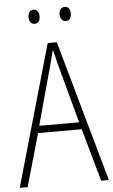

<svg xmlns="http://www.w3.org/2000/svg" viewBox="-60 -929 570 968"><g transform="rotate(-5 225.5 -444.5)"><path d="M119 -853C119 -833 129 -817 147 -817C165 -817 175 -831 175 -853C175 -874 165 -889 147 -889C129 -889 119 -873 119 -853ZM276 -854C276 -833 287 -817 305 -817C323 -817 333 -832 333 -854C333 -875 323 -889 305 -889C287 -889 276 -874 276 -854ZM412 0H451L250 -715H204L0 0H40L116 -267H337ZM249 -591 327 -303H125L204 -591C212 -623 220 -649 227 -679C234 -649 242 -621 249 -591Z"/></g></svg>

Font: Noto Sans Hebrew Condensed ExtraLight
Style: Regular
Weight: 200
Width: 3
Designer: Monotype Design Team
Foundry: Monotype Imaging Inc.
Version: Version 2.004